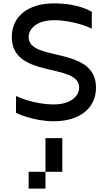

<svg xmlns="http://www.w3.org/2000/svg" viewBox="-20 -720 640 1140"><path d="M300 0C450 0 550 -75 550 -200C550 -450 150 -350 150 -500C150 -550 200 -600 300 -600C425 -600 525 -550 525 -550V-650C525 -650 450 -700 300 -700C150 -700 50 -625 50 -500C50 -250 450 -350 450 -200C450 -150 400 -100 300 -100C175 -100 75 -150 75 -150V-50C75 -50 175 0 300 0ZM150 400H250V300H150ZM250 300H350V100H250Z"/></svg>

Font: LS-VG5000
Style: Regular
Weight: 400
Designer: Justin Bihan, 2021
Foundry: Justin Bihan, 2021
Version: Version 1.000;Glyphs 3.1.2 (3151)